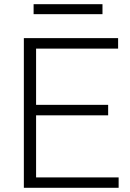

<svg xmlns="http://www.w3.org/2000/svg" viewBox="-20 -892 616 912"><path d="M493.7 -344.2H151.4V-49.3H543.5V0H93.3V-710.9H541V-661.1H151.4V-394H493.7ZM466.8 -824.7H139.6V-872.1H466.8Z"/></svg>

Font: Franko
Style: Light
Weight: 300
Designer: Google
Version: Version 1.200310; 2013